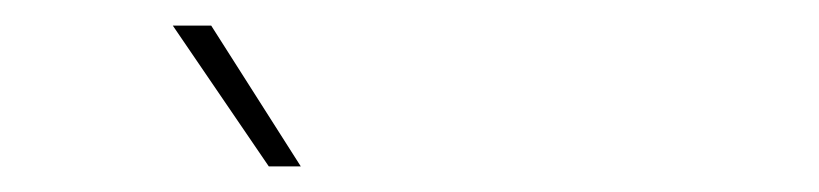

<svg xmlns="http://www.w3.org/2000/svg" viewBox="-20 -737 640 150"><path d="M215 -607 145 -717H115L190 -607Z"/></svg>

Font: Chess Sans Thin
Style: Regular
Weight: 100
Designer: Wolf Bōese
Foundry: Wolf Bōese
Version: Version 7.223;Glyphs 3.3 (3306)